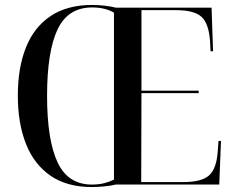

<svg xmlns="http://www.w3.org/2000/svg" viewBox="-20 -745 947 775"><path d="M351 10Q250 10 183.5 -36Q117 -82 84.5 -165Q52 -248 52 -359Q52 -471 84.5 -553Q117 -635 184 -680Q251 -725 352 -725Q376 -725 402.5 -722Q429 -719 448 -714H834L840 -538H830L828 -577Q823 -650 793.5 -677Q764 -704 691 -704H551V-379H782V-369H551L550 -10H719Q794 -10 824 -37Q854 -64 859 -134L862 -176H872L865 0H447Q427 5 400.5 7.5Q374 10 351 10ZM351 0Q378 0 400 -5.5Q422 -11 440 -20V-694Q404 -715 352 -715Q254 -715 212 -625.5Q170 -536 170 -358Q170 -181 212 -90.5Q254 0 351 0Z"/></svg>

Font: Noto Serif Display SemiCondensed Medium
Style: Regular
Weight: 500
Width: 4
Designer: Monotype Design Team
Foundry: Monotype Imaging Inc.
Version: Version 2.009